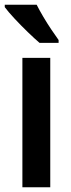

<svg xmlns="http://www.w3.org/2000/svg" viewBox="-29 -786 296 806"><path d="M182 0H65V-543H182ZM125 -766Q136 -744 152.5 -716Q169 -688 186.5 -662Q204 -636 217 -618V-606H137Q117 -623 88 -651Q59 -679 32 -708Q5 -737 -9 -756V-766Z"/></svg>

Font: Noto Sans Myanmar UI Condensed SemiBold
Style: Regular
Weight: 600
Width: 3
Designer: Monotype Design Team
Foundry: Monotype Imaging Inc.
Version: Version 2.103; ttfautohint (v1.8.4.7-5d5b)